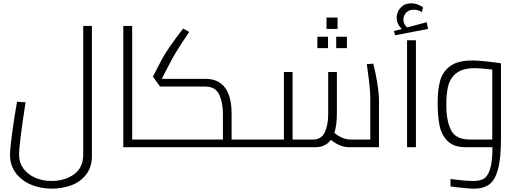

<svg xmlns="http://www.w3.org/2000/svg" viewBox="-20 -881 3082 1149"><path d="M40 46Q40 7 53 -88Q66 -183 82 -272L133 -269Q94 -17 94 45Q94 92 120 127.5Q146 163 190.5 182.5Q235 202 289 202Q367 202 422.5 162.5Q478 123 478 44V-726H530V51Q530 119 495.5 163.5Q461 208 406 228Q351 248 290 248Q222 248 164.5 223.5Q107 199 73.5 153Q40 107 40 46Z M863 -46V0H718V-726H771V-46Z M1513 -46V0H863V-46H1314V-201Q1314 -265 1292.5 -313.5Q1271 -362 1211 -363H938L895 -422L944 -517Q976 -581 1076 -710L1112 -690Q1055 -604 1033.5 -568.5Q1012 -533 995 -500L948 -409H1210Q1287 -409 1326.5 -356.5Q1366 -304 1366 -200V-46Z M1513 0ZM2248 -278V0H2071Q2044 0 2017.5 -10Q1991 -20 1960 -44Q1927 0 1868 0H1513V-46H1679V-450H1731V-46H1853Q1903 -46 1923.5 -89Q1944 -132 1944 -198V-450H1996V-199Q1996 -132 1981 -86Q1999 -70 2025 -58Q2051 -46 2078 -46H2196V-298Q2196 -348 2178 -476L2175 -497L2214 -500Q2228 -445 2238 -382.5Q2248 -320 2248 -278ZM1934 -776H2000V-708H1934ZM1879 -661H1943V-593H1879ZM1992 -661H2056V-593H1992Z M2337 0ZM2416 -640H2469V0H2416ZM2542 -708 2345 -670 2337 -695 2385 -708Q2354 -735 2354 -775Q2354 -810 2378 -835.5Q2402 -861 2441 -861Q2464 -861 2483.5 -852.5Q2503 -844 2512 -837L2504 -808Q2498 -813 2485 -818Q2472 -823 2456 -823Q2428 -823 2411 -805.5Q2394 -788 2394 -764Q2394 -736 2417 -717L2533 -748Z M2978 -502V-51Q2978 67 2960 132.5Q2942 198 2907.5 223Q2873 248 2817 248Q2774 248 2676 235V190Q2762 202 2815 202Q2851 202 2874.5 189Q2898 176 2912.5 132Q2927 88 2927 0H2767Q2696 0 2659 -36.5Q2622 -73 2610.5 -129.5Q2599 -186 2599 -266Q2599 -345 2614.5 -399.5Q2630 -454 2675.5 -486.5Q2721 -519 2806 -519Q2838 -519 2891 -513.5Q2944 -508 2978 -502ZM2792 -46H2926V-52L2925 -71L2926 -69V-465Q2850 -473 2822 -473Q2751 -473 2713.5 -445Q2676 -417 2663 -369.5Q2650 -322 2651 -250Q2651 -159 2679 -102.5Q2707 -46 2792 -46Z"/></svg>

Font: Cairo Light
Style: Regular
Weight: 300
Designer: Mohamed Gaber, the designers of Titillium
Foundry: Kief Type Foundry
Version: Version 2.009; ttfautohint (v1.5.33-1714) -l 8 -r 50 -G 200 